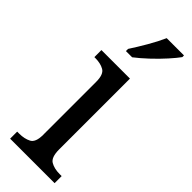

<svg xmlns="http://www.w3.org/2000/svg" viewBox="-255 -787 809 809"><g transform="rotate(45 149.0 -383.0)"><path d="M21 0V-42H33Q64 -42 86 -53.5Q108 -65 108 -109V-426Q108 -470 87 -482Q66 -494 35 -494H29V-536H199V-114Q199 -67 220.5 -54.5Q242 -42 274 -42H286V0ZM105 -619Q126 -651 149.5 -691.5Q173 -732 188 -766H291V-756Q279 -739 253.5 -710.5Q228 -682 197.5 -653.5Q167 -625 142 -606H105Z"/></g></svg>

Font: Noto Serif Myanmar SemiCondensed
Style: Regular
Weight: 400
Width: 4
Designer: Ben Mitchell and the Monotype Design Team
Foundry: Monotype Imaging Inc.
Version: Version 2.106; ttfautohint (v1.8.4.7-5d5b)